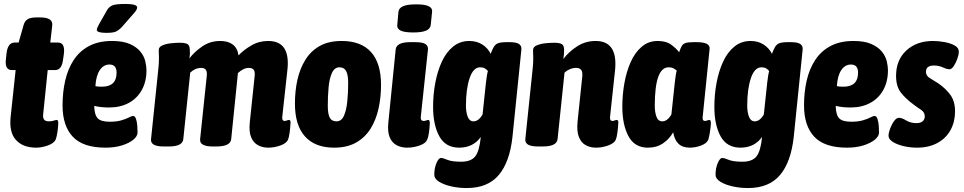

<svg xmlns="http://www.w3.org/2000/svg" viewBox="-20 -738 4871 970"><path d="M162 8Q96 8 60.5 -31Q25 -70 34 -150L59 -384H40Q3 -384 10 -440L13 -468Q19 -523 54 -523H74L100 -614Q106 -633 120.5 -641.5Q135 -650 166 -650H183Q248 -650 244 -610L234 -523H273Q309 -523 303 -468L299 -440Q293 -384 259 -384H221L198 -160Q194 -125 226 -125Q241 -125 251.5 -128.5Q262 -132 266 -132Q271 -132 273 -127Q275 -122 274 -107Q273 -89 269.5 -67Q266 -45 261 -32Q252 -14 221.5 -3Q191 8 162 8Z M513 8Q400 8 348 -47Q296 -102 296 -206Q296 -272 309.5 -331Q323 -390 352.5 -435Q382 -480 430 -505.5Q478 -531 546 -531Q602 -531 636.5 -515.5Q671 -500 689.5 -477Q708 -454 714 -428.5Q720 -403 720 -383Q720 -326 696.5 -283.5Q673 -241 630.5 -218Q588 -195 532 -195Q510 -195 491.5 -197Q473 -199 456 -203Q457 -158 473.5 -140.5Q490 -123 534 -123Q569 -123 593 -130Q617 -137 631 -144.5Q645 -152 653 -152Q662 -152 667 -137.5Q672 -123 673.5 -103.5Q675 -84 675 -69Q675 -50 654 -32.5Q633 -15 596.5 -3.5Q560 8 513 8ZM495 -300Q569 -300 569 -371Q569 -412 533 -412Q503 -412 484 -383.5Q465 -355 462 -303Q470 -301 478.5 -300.5Q487 -300 495 -300ZM517 -572Q469 -572 469 -587Q469 -595 480 -615L521 -687Q532 -705 549.5 -711.5Q567 -718 615 -718Q673 -718 673 -700Q673 -693 666.5 -683.5Q660 -674 647 -660L596 -602Q579 -584 564.5 -578Q550 -572 517 -572Z M1335 8Q1307 8 1284 -4Q1261 -16 1249 -44Q1237 -72 1242 -120L1266 -349Q1267 -355 1267 -358.5Q1267 -362 1267 -366Q1267 -395 1237 -395Q1222 -395 1208 -387.5Q1194 -380 1182 -369L1148 -35Q1144 2 1073 2H1055Q987 2 991 -35L1024 -349Q1025 -355 1025 -358.5Q1025 -362 1025 -366Q1025 -395 996 -395Q966 -395 941 -371L906 -35Q902 2 834 2H807Q739 2 743 -35L778 -371Q780 -387 781.5 -406.5Q783 -426 783 -446Q783 -455 782.5 -464.5Q782 -474 782 -485Q782 -501 801 -509Q820 -517 845 -519.5Q870 -522 888 -522Q916 -522 927.5 -515Q939 -508 939 -485Q941 -466 937 -443Q961 -475 1001 -503Q1041 -531 1093 -531Q1132 -531 1156 -513Q1180 -495 1185 -458Q1210 -485 1249 -508Q1288 -531 1335 -531Q1434 -531 1434 -419Q1434 -411 1433.5 -402.5Q1433 -394 1432 -385L1406 -148Q1404 -127 1418 -127Q1424 -127 1429.5 -129.5Q1435 -132 1440 -132Q1445 -132 1447 -127Q1449 -122 1447 -107Q1446 -89 1443 -67Q1440 -45 1435 -32Q1427 -14 1396.5 -3Q1366 8 1335 8Z M1668 8Q1572 8 1521 -48.5Q1470 -105 1470 -215Q1470 -278 1482.5 -334.5Q1495 -391 1522.5 -435.5Q1550 -480 1595 -505.5Q1640 -531 1706 -531Q1804 -531 1854.5 -475Q1905 -419 1905 -309Q1905 -247 1892.5 -190Q1880 -133 1852.5 -88.5Q1825 -44 1779.5 -18Q1734 8 1668 8ZM1680 -125Q1705 -125 1717.5 -153Q1730 -181 1734.5 -225.5Q1739 -270 1739 -320Q1739 -359 1729 -378.5Q1719 -398 1695 -398Q1670 -398 1657 -369.5Q1644 -341 1640 -296.5Q1636 -252 1636 -204Q1636 -164 1645.5 -144.5Q1655 -125 1680 -125Z M2037 8Q2008 8 1984.5 -4Q1961 -16 1949 -44Q1937 -72 1942 -120L1979 -488Q1983 -525 2052 -525H2078Q2116 -525 2130 -515Q2144 -505 2142 -487L2106 -149Q2103 -127 2121 -127Q2128 -127 2133.5 -129.5Q2139 -132 2143 -132Q2148 -132 2150 -127Q2152 -122 2151 -107Q2150 -89 2147 -67Q2144 -45 2138 -32Q2131 -14 2100 -3Q2069 8 2037 8ZM2068 -574Q2023 -574 2004 -583.5Q1985 -593 1987 -611L1993 -679Q1995 -697 2016.5 -706.5Q2038 -716 2083 -716Q2127 -716 2146 -706.5Q2165 -697 2163 -679L2156 -611Q2154 -593 2133 -583.5Q2112 -574 2068 -574Z M2338 212Q2297 212 2259.5 203.5Q2222 195 2198 180Q2174 165 2174 145Q2174 112 2185 86Q2196 60 2208 60Q2218 60 2240.5 69.5Q2263 79 2310 79Q2359 79 2380.5 52.5Q2402 26 2409 -46Q2370 8 2300 8Q2231 8 2199.5 -49.5Q2168 -107 2168 -198Q2168 -260 2179 -319Q2190 -378 2212 -426Q2234 -474 2269 -502.5Q2304 -531 2351 -531Q2388 -531 2416 -513.5Q2444 -496 2459 -466Q2462 -473 2464.5 -480Q2467 -487 2471 -494Q2480 -513 2494.5 -519Q2509 -525 2540 -525H2555Q2589 -525 2602.5 -515.5Q2616 -506 2614 -487L2569 -46Q2555 81 2499.5 146.5Q2444 212 2338 212ZM2372 -125Q2398 -125 2418 -160L2435 -320Q2437 -337 2439.5 -353.5Q2442 -370 2445 -379Q2439 -387 2429.5 -392.5Q2420 -398 2406 -398Q2371 -398 2352.5 -343Q2334 -288 2334 -204Q2334 -171 2343 -148Q2352 -125 2372 -125Z M2991 8Q2963 8 2940 -4Q2917 -16 2905 -45Q2893 -74 2898 -125L2921 -345Q2922 -351 2922 -355Q2922 -359 2922 -364Q2922 -395 2890 -395Q2874 -395 2858 -388Q2842 -381 2832 -371L2797 -36Q2793 2 2723 2H2699Q2663 2 2647.5 -7.5Q2632 -17 2634 -36L2669 -371Q2671 -387 2672.5 -406.5Q2674 -426 2674 -446Q2674 -455 2673.5 -464.5Q2673 -474 2673 -485Q2673 -501 2692 -509Q2711 -517 2736 -519.5Q2761 -522 2779 -522Q2807 -522 2818.5 -515Q2830 -508 2830 -485Q2830 -463 2826 -440Q2854 -477 2896 -504Q2938 -531 2989 -531Q3089 -531 3089 -416Q3089 -398 3087 -380L3062 -148Q3060 -127 3074 -127Q3080 -127 3085.5 -129.5Q3091 -132 3096 -132Q3101 -132 3103 -127Q3105 -122 3103 -107Q3102 -89 3099 -67Q3096 -45 3091 -32Q3083 -14 3052.5 -3Q3022 8 2991 8Z M3253 8Q3186 8 3155 -50Q3124 -108 3124 -199Q3124 -259 3134.5 -318Q3145 -377 3166.5 -425Q3188 -473 3222 -502Q3256 -531 3303 -531Q3346 -531 3372 -511.5Q3398 -492 3411 -474Q3418 -494 3424 -505Q3430 -516 3443 -520.5Q3456 -525 3483 -525H3500Q3569 -525 3565 -491L3530 -148Q3527 -127 3542 -127Q3548 -127 3553.5 -129.5Q3559 -132 3564 -132Q3568 -132 3570 -127Q3572 -122 3571 -107Q3570 -92 3566 -67Q3562 -42 3558 -32Q3551 -14 3522.5 -3Q3494 8 3465 8Q3428 8 3407.5 -12Q3387 -32 3381 -70Q3363 -37 3330.5 -14.5Q3298 8 3253 8ZM3326 -125Q3352 -125 3372 -160L3389 -320Q3391 -337 3393.5 -354.5Q3396 -372 3399 -381Q3393 -387 3383 -392.5Q3373 -398 3358 -398Q3288 -398 3288 -204Q3288 -171 3296.5 -148Q3305 -125 3326 -125Z M3759 212Q3718 212 3680.5 203.5Q3643 195 3619 180Q3595 165 3595 145Q3595 112 3606 86Q3617 60 3629 60Q3639 60 3661.5 69.5Q3684 79 3731 79Q3780 79 3801.5 52.5Q3823 26 3830 -46Q3791 8 3721 8Q3652 8 3620.5 -49.5Q3589 -107 3589 -198Q3589 -260 3600 -319Q3611 -378 3633 -426Q3655 -474 3690 -502.5Q3725 -531 3772 -531Q3809 -531 3837 -513.5Q3865 -496 3880 -466Q3883 -473 3885.5 -480Q3888 -487 3892 -494Q3901 -513 3915.5 -519Q3930 -525 3961 -525H3976Q4010 -525 4023.5 -515.5Q4037 -506 4035 -487L3990 -46Q3976 81 3920.5 146.5Q3865 212 3759 212ZM3793 -125Q3819 -125 3839 -160L3856 -320Q3858 -337 3860.5 -353.5Q3863 -370 3866 -379Q3860 -387 3850.5 -392.5Q3841 -398 3827 -398Q3792 -398 3773.5 -343Q3755 -288 3755 -204Q3755 -171 3764 -148Q3773 -125 3793 -125Z M4259 8Q4146 8 4094 -47Q4042 -102 4042 -206Q4042 -272 4055.5 -331Q4069 -390 4098.5 -435Q4128 -480 4176 -505.5Q4224 -531 4292 -531Q4348 -531 4382.5 -515.5Q4417 -500 4435.5 -477Q4454 -454 4460 -428.5Q4466 -403 4466 -383Q4466 -326 4442.5 -283.5Q4419 -241 4376.5 -218Q4334 -195 4278 -195Q4256 -195 4237.5 -197Q4219 -199 4202 -203Q4203 -158 4219.5 -140.5Q4236 -123 4280 -123Q4315 -123 4339 -130Q4363 -137 4377 -144.5Q4391 -152 4399 -152Q4408 -152 4413 -137.5Q4418 -123 4419.5 -103.5Q4421 -84 4421 -69Q4421 -50 4400 -32.5Q4379 -15 4342.5 -3.5Q4306 8 4259 8ZM4241 -300Q4315 -300 4315 -371Q4315 -412 4279 -412Q4249 -412 4230 -383.5Q4211 -355 4208 -303Q4216 -301 4224.5 -300.5Q4233 -300 4241 -300Z M4613 8Q4577 8 4544 0Q4511 -8 4490 -21.5Q4469 -35 4469 -52Q4469 -67 4477 -88.5Q4485 -110 4497 -126.5Q4509 -143 4522 -143Q4536 -143 4558 -129.5Q4580 -116 4610 -116Q4631 -116 4641.5 -125.5Q4652 -135 4652 -150Q4652 -171 4633.5 -183Q4615 -195 4594 -211Q4556 -239 4531.5 -270Q4507 -301 4507 -355Q4507 -435 4559 -483Q4611 -531 4694 -531Q4720 -531 4751 -525.5Q4782 -520 4803.5 -508Q4825 -496 4824 -475Q4824 -463 4817 -442.5Q4810 -422 4799 -405Q4788 -388 4777 -388Q4764 -388 4743.5 -397.5Q4723 -407 4698 -407Q4658 -407 4658 -375Q4658 -355 4677.5 -343.5Q4697 -332 4720 -317Q4758 -291 4781.5 -258.5Q4805 -226 4805 -175Q4805 -123 4782.5 -81.5Q4760 -40 4716.5 -16Q4673 8 4613 8Z"/></svg>

Font: Asap Condensed Condensed ExtraBold
Style: Italic
Weight: 800
Width: 3
Italic angle: -6°
Designer: Pablo Cosgaya
Foundry: Omnibus-Type
Version: Version 3.001; ttfautohint (v1.8.4.7-5d5b)